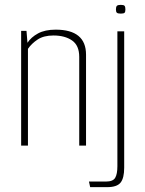

<svg xmlns="http://www.w3.org/2000/svg" viewBox="-20 -599 598 790"><path d="M67 -472H89L93 -423Q108 -446 136.5 -461.5Q165 -477 209 -477Q334 -477 334 -374V0H306V-365Q306 -412 276.5 -432.5Q247 -453 200 -453Q160 -453 135 -436.5Q110 -420 95 -398V0H67ZM477 -543Q465 -543 461 -546.5Q457 -550 457 -560Q457 -571 461 -575Q465 -579 477 -579Q489 -579 492.5 -575Q496 -571 496 -560Q496 -550 492.5 -546.5Q489 -543 477 -543ZM351 171 346 148H416Q445 148 454 132.5Q463 117 463 85V-470H491V91Q491 134 476 152.5Q461 171 421 171Z"/></svg>

Font: Smooch Sans ExtraLight
Style: Regular
Weight: 200
Designer: Robert E. Leuschke
Foundry: Robert E. Leuschke
Version: Version 1.010; ttfautohint (v1.8.3)